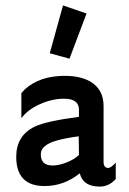

<svg xmlns="http://www.w3.org/2000/svg" viewBox="-20 -676 476 710"><path d="M213 -656 300 -626 237 -459 164 -479ZM408 -75V-14Q383 14 349 14Q287 14 275 -35Q216 12 145 12Q40 12 40 -96Q40 -175 109 -208Q151 -228 272 -244V-270Q272 -311 217 -311Q173 -311 128 -291Q83 -271 59 -239V-332Q108 -389 200 -395Q270 -399 313 -375Q363 -346 363 -284V-78Q363 -55 380 -55Q391 -55 408 -75ZM272 -103 271 -172Q220 -165 189 -156Q133 -140 131 -108Q129 -64 175 -64Q199 -64 228 -76Q257 -88 272 -103Z"/></svg>

Font: GFS Neohellenic Rg
Style: Bold
Weight: 700
Designer: Designed by Takis Katsoulidis and George D. Matthiopoulos.
Foundry: Designed by Takis Katsoulidis and George D. Matthiopoulos.
Version: Version 1.0